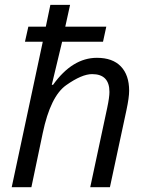

<svg xmlns="http://www.w3.org/2000/svg" viewBox="-20 -780 617 800"><path d="M436 -397Q436 -471.2 363.8 -471.2Q320.8 -471.2 255.6 -425Q190.4 -378.9 158.2 -226.1L110.8 0H28.8L158.2 -606H84L98.1 -668.9H170.9L189.9 -759.8H272L252 -668.9H422.9L409.2 -606H238.8L195.8 -426.8H201.2Q281.7 -539.1 383.8 -539.1Q449.2 -539.1 483.6 -503.2Q518.1 -467.3 518.1 -401.9Q518.1 -373.5 506.8 -320.8L438 0H356L426.8 -331.1Q436 -374.5 436 -397Z"/></svg>

Font: OpenSans-Italic
Style: Italic
Weight: 400
Italic angle: -12°
Foundry: Ascender Corporation
Version: Version 1.10